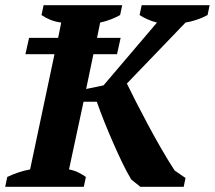

<svg xmlns="http://www.w3.org/2000/svg" viewBox="-21 -720 828 740"><path d="M91 -574H203L215 -633Q192 -636 172.5 -644Q153 -652 139 -662L147 -700H450L442 -662Q428 -654 408 -646Q388 -638 365 -633L353 -574H444L430 -511H339L311 -377L378 -391L584 -633Q564 -638 546.5 -646Q529 -654 517 -662L525 -700H787L779 -662Q759 -651 736 -643.5Q713 -636 694 -633L468 -398Q483 -367 504 -326Q525 -285 549 -240Q573 -195 599.5 -149Q626 -103 652 -63L694 -34L687 0H520L485 -28Q467 -58 449.5 -94.5Q432 -131 414.5 -171Q397 -211 381 -251Q365 -291 352 -328H301L245 -67Q266 -63 282.5 -54.5Q299 -46 310 -38L302 0H-1L7 -38Q51 -59 95 -67L189 -511H77Z"/></svg>

Font: PT Serif
Style: Bold Italic
Weight: 700
Italic angle: -12°
Designer: A.Korolkova, O.Umpeleva, V.Yefimov
Foundry: ParaType Ltd
Version: Version 1.000W OFL